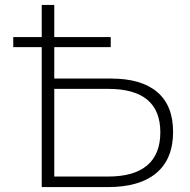

<svg xmlns="http://www.w3.org/2000/svg" viewBox="-20 -762 772 782"><path d="M150 0V-570H34V-611H150V-742H201V-611H431V-570H201V-442H433Q556 -442 620.5 -387Q685 -332 685 -225Q685 -115 617 -57.5Q549 0 419 0ZM201 -43H421Q526 -43 579.5 -88.5Q633 -134 633 -223Q633 -400 421 -400H201Z"/></svg>

Font: Montserrat Z Light
Style: Regular
Weight: 300
Designer: Julieta Ulanovsky
Foundry: Julieta Ulanovsky
Version: Version 8.000